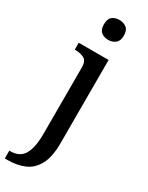

<svg xmlns="http://www.w3.org/2000/svg" viewBox="-270 -805 838 1086"><g transform="rotate(30 149.0 -261.5)"><path d="M157 -633Q129 -633 110.5 -648Q92 -663 92 -698Q92 -734 110.5 -748.5Q129 -763 157 -763Q183 -763 202.5 -748.5Q222 -734 222 -698Q222 -663 202.5 -648Q183 -633 157 -633ZM-14 240V189H-7Q29 189 54 172.5Q79 156 92.5 116Q106 76 106 7V-424Q106 -467 81.5 -479Q57 -491 24 -491H21V-536H216V8Q216 97 188.5 148Q161 199 113 219.5Q65 240 3 240Z"/></g></svg>

Font: Noto Serif Hentaigana Medium
Style: Regular
Weight: 500
Designer: Kazuhiro Yamada
Foundry: nipponia
Version: Version 1.000; ttfautohint (v1.8.4.7-5d5b)